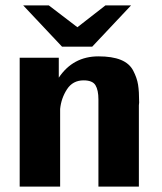

<svg xmlns="http://www.w3.org/2000/svg" viewBox="-20 -692 601 712"><path d="M66 -672H161L267 -591L371 -672H466L322 -519H210ZM53 0V-478H198V-404Q251 -483 345 -483Q396 -483 428 -470Q460 -457 474 -430Q488 -403 492 -378Q496 -353 496 -312Q496 -310 495.5 -306.5Q495 -303 495 -302V0H345V-323Q345 -358 334 -376Q323 -394 290 -394Q250 -394 228.5 -361Q207 -328 203 -288V0Z"/></svg>

Font: Coval
Style: Black
Weight: 1000
Foundry: Context Ltd
Version: Version 001.000